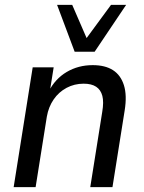

<svg xmlns="http://www.w3.org/2000/svg" viewBox="-20 -767 592 787"><path d="M36 0 114 -491H200L184 -391H179Q206 -444 253.5 -472Q301 -500 360 -500Q411 -500 443 -479.5Q475 -459 488 -417.5Q501 -376 491 -314L441 0H350L399 -308Q406 -349 399.5 -374Q393 -399 374 -411.5Q355 -424 323 -424Q285 -424 253 -407Q221 -390 200 -359.5Q179 -329 172 -289L126 0ZM286 -555 214 -747H276L335 -611L435 -747H497L368 -555Z"/></svg>

Font: Nunito Sans 10pt SemiCondensed Medium
Style: Italic
Weight: 500
Width: 4
Italic angle: -9°
Designer: Vernon Adams
Foundry: Vernon Adams
Version: Version 3.101;gftools[0.9.27]